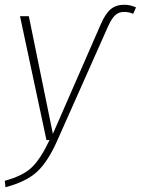

<svg xmlns="http://www.w3.org/2000/svg" viewBox="-28 -588 591 806"><path d="M-5 198 -8 171Q69 150 106 114Q143 78 180 0H167L56 -520H93L194 -26L395 -486Q415 -532 437.5 -550Q460 -568 494 -568Q519 -568 543 -557L531 -530Q513 -538 493 -538Q471 -538 456 -524.5Q441 -511 426 -478L212 3Q173 91 127.5 133Q82 175 -5 198Z"/></svg>

Font: Fira Sans UltraLight
Style: Italic
Weight: 200
Italic angle: -8°
Designer: Carrois Corporate & Edenspiekermann AG
Foundry: Carrois Corporate GbR & Edenspiekermann AG
Version: Version 4.203;PS 004.203;hotconv 1.0.88;makeotf.lib2.5.64775